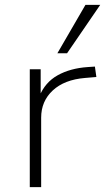

<svg xmlns="http://www.w3.org/2000/svg" viewBox="-20 -773 434 793"><path d="M103 0V-487H148V-374H142Q166 -433 218 -462Q270 -491 342 -496L372 -498L378 -455L331 -451Q246 -444 198 -399.5Q150 -355 150 -287V0ZM217 -553 333 -753H394L257 -553Z"/></svg>

Font: Nunito Sans 10pt SemiExpanded ExtraLight
Style: Regular
Weight: 250
Width: 6
Designer: Vernon Adams
Foundry: Vernon Adams
Version: Version 3.101;gftools[0.9.27]